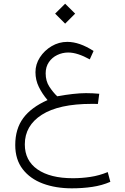

<svg xmlns="http://www.w3.org/2000/svg" viewBox="-20 -690 678 1039"><path d="M278.3 -616.2 332.5 -669.9 386.7 -616.2 332.5 -562ZM465.8 -368.7Q433.1 -386.7 404.1 -396.2Q375 -405.8 349.1 -405.8Q317.9 -405.8 289.8 -392.3Q261.7 -378.9 244.4 -353.5Q227.1 -328.1 227.1 -293Q227.1 -251.5 247.1 -220.9Q267.1 -190.4 289.6 -168.9Q332.5 -176.8 373.3 -181.4Q414.1 -186 445.3 -186Q463.9 -186 481.9 -185.1Q500 -184.1 517.1 -182.6L509.8 -127.4Q498.5 -127.9 490.5 -127.9Q482.4 -127.9 476.1 -127.9Q298.8 -127.9 206.5 -69.1Q114.3 -10.3 114.3 91.3Q114.3 179.2 183.1 226.8Q252 274.4 374 274.4Q421.9 274.4 469.2 267.3Q516.6 260.3 563 241.2L577.1 293.9Q532.2 313.5 479.5 321.3Q426.8 329.1 368.7 329.1Q280.8 329.1 211.7 303.2Q142.6 277.3 102.5 225.1Q62.5 172.9 62.5 94.7Q62.5 7.8 105.7 -50.8Q148.9 -109.4 237.3 -148.4Q208.5 -182.1 190.2 -219.5Q171.9 -256.8 171.9 -299.3Q171.9 -342.3 196 -379.6Q220.2 -417 259.5 -440.2Q298.8 -463.4 344.2 -463.4Q410.2 -463.4 486.3 -414.1Z"/></svg>

Font: Vazir Thin
Style: Thin
Weight: 100
Designer: Saber Rastikerdar
Foundry: Saber Rastikerdar
Version: Version 30.0.0